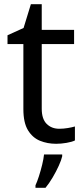

<svg xmlns="http://www.w3.org/2000/svg" viewBox="-20 -679 401 920"><path d="M264 -62Q284 -62 305 -65.5Q326 -69 339 -73V-6Q325 1 299 5.5Q273 10 249 10Q207 10 171.5 -4.5Q136 -19 114 -55Q92 -91 92 -156V-468H16V-510L93 -545L128 -659H180V-536H335V-468H180V-158Q180 -109 203.5 -85.5Q227 -62 264 -62ZM278 70Q274 88 261.5 115.5Q249 143 232.5 171Q216 199 198 221H150V209Q158 192 166.5 165.5Q175 139 182 110.5Q189 82 191 61H278Z"/></svg>

Font: Noto Sans Carian
Style: Regular
Weight: 400
Designer: Monotype Design Team
Foundry: Monotype Imaging Inc.
Version: Version 2.002; ttfautohint (v1.8.4.7-5d5b)